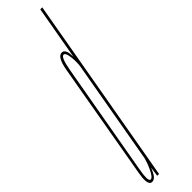

<svg xmlns="http://www.w3.org/2000/svg" viewBox="-301 -767 752 752"><g transform="rotate(-45 74.5 -391.0)"><path d="M23.5 0 28.5 -36 29.5 -40.5Q26 -32 22 -23.5Q9.5 3 -7 3Q-11 3 -14 1.5Q-29 -7.5 -20 -58Q-9.5 -119 22.5 -301Q54.5 -484 65.2 -545Q76 -606 100 -606Q116.5 -606 120 -579.5Q121 -570.5 121 -561.5L160.5 -785H171.5L33.5 0ZM37 -83 113.5 -518Q116 -538 113.5 -564.5Q110 -595 99.5 -595Q85.5 -595 75.2 -537.5Q65 -480 33.5 -301Q2 -123 -8 -65.5Q-17.5 -13 -7 -8.5Q-5.5 -8 -4.5 -8Q6 -8 20.5 -38.5Q32 -63.5 37 -83Z"/></g></svg>

Font: Anybody UltraCondensed Thin
Style: Italic
Weight: 100
Width: 1
Italic angle: -10°
Designer: Tyler Finck
Foundry: Etcetera Type Company
Version: Version 1.010; ttfautohint (v1.8.3) -l 8 -r 50 -G 200 -x 14 